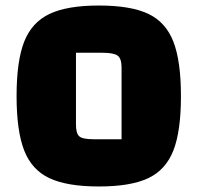

<svg xmlns="http://www.w3.org/2000/svg" viewBox="-20 -660 715 695"><path d="M338 -640Q453 -640 516.5 -610Q580 -580 607.5 -509.5Q635 -439 635 -312Q635 -185 607.5 -115Q580 -45 516.5 -15Q453 15 338 15Q223 15 159 -15Q95 -45 67.5 -115.5Q40 -186 40 -312Q40 -439 67.5 -509Q95 -579 159 -609.5Q223 -640 338 -640ZM255 -209Q255 -177 267 -166.5Q279 -156 318 -156H420V-416Q420 -448 406 -458.5Q392 -469 351 -469H255Z"/></svg>

Font: Changa ExtraBold
Style: Regular
Weight: 800
Designer: Eduardo Rodriguez Tunni
Foundry: Eduardo Rodriguez Tunni
Version: Version 2.002; ttfautohint (v1.5) -l 8 -r 50 -G 220 -x 14 -H